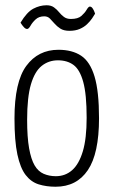

<svg xmlns="http://www.w3.org/2000/svg" viewBox="-20 -699 432 729"><path d="M191 10Q156 10 127 1Q98 -8 77.5 -34.5Q57 -61 46 -112.5Q35 -164 35 -249Q35 -388 80 -449Q125 -510 202 -510Q254 -510 288 -487.5Q322 -465 339 -408.5Q356 -352 356 -250Q356 -116 313.5 -53Q271 10 191 10ZM192 -30Q228 -30 254 -53Q280 -76 294.5 -124.5Q309 -173 309 -252Q309 -341 296 -388Q283 -435 259 -452.5Q235 -470 200 -470Q165 -470 138.5 -449Q112 -428 97.5 -379Q83 -330 83 -244Q83 -178 90.5 -136Q98 -94 111.5 -71Q125 -48 146 -39Q167 -30 192 -30ZM244 -582Q222 -582 209 -590.5Q196 -599 187 -609.5Q178 -620 169.5 -628.5Q161 -637 148 -637Q128 -637 115.5 -625.5Q103 -614 96 -601.5Q89 -589 83 -589Q77 -589 71 -595.5Q65 -602 61.5 -607.5Q58 -613 58 -613Q82 -653 106.5 -666Q131 -679 157 -679Q174 -679 185 -671Q196 -663 204 -653Q212 -643 222.5 -635Q233 -627 249 -627Q276 -627 289 -638.5Q302 -650 309 -662Q316 -674 321 -674Q327 -674 331.5 -667.5Q336 -661 338.5 -654Q341 -647 341 -647Q337 -640 329.5 -629Q322 -618 310.5 -607Q299 -596 282.5 -589Q266 -582 244 -582Z"/></svg>

Font: Yanone Kaffeesatz Light
Style: Regular
Weight: 300
Designer: Yanone (Cyrillic: Daniel Pouzeot, Huerta Tipografica, and Cyreal)
Foundry: Yanone
Version: Version 2.003